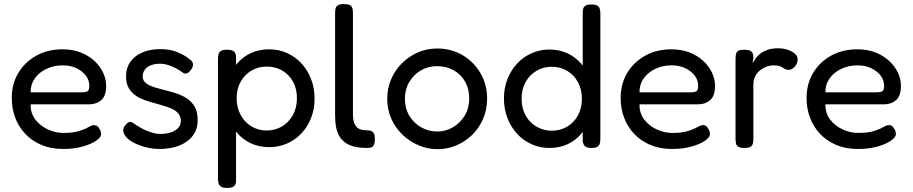

<svg xmlns="http://www.w3.org/2000/svg" viewBox="-20 -719 4496 946"><path d="M291 15Q231 15 184 -5Q137 -25 104.5 -59.5Q72 -94 55 -139Q38 -184 38 -236Q38 -305 70 -359Q102 -413 158.5 -444.5Q215 -476 288 -476Q338 -476 377.5 -460.5Q417 -445 445 -419Q473 -393 488 -361Q503 -329 503 -297Q503 -246 479 -225.5Q455 -205 420 -205H131Q130 -161 154.5 -129.5Q179 -98 216.5 -81Q254 -64 292 -64Q320 -64 340 -67Q360 -70 375 -75Q390 -80 401 -85Q412 -90 420.5 -95Q429 -100 437 -102Q446 -104 454.5 -100.5Q463 -97 468 -87Q474 -79 476 -72Q478 -65 478 -57Q478 -43 454 -26Q430 -9 387.5 3Q345 15 291 15ZM131 -264H382Q401 -264 410.5 -269Q420 -274 420 -296Q420 -324 403 -346.5Q386 -369 356.5 -383Q327 -397 289 -397Q245 -397 208.5 -379.5Q172 -362 151 -332Q130 -302 131 -264Z M764 15Q740 15 714 10Q688 5 663.5 -4.5Q639 -14 620.5 -27Q602 -40 593 -56Q588 -66 587 -74.5Q586 -83 590 -91Q594 -99 602 -107Q612 -119 622 -118.5Q632 -118 647 -105Q658 -98 673 -89.5Q688 -81 704 -74.5Q720 -68 736.5 -63.5Q753 -59 769 -59Q815 -59 843 -76.5Q871 -94 871 -123Q871 -140 864 -152Q857 -164 845 -172.5Q833 -181 818 -187Q803 -193 784.5 -198.5Q766 -204 748 -209Q721 -216 695 -225Q669 -234 648 -248.5Q627 -263 614 -285.5Q601 -308 601 -343Q601 -384 622 -414Q643 -444 681 -460.5Q719 -477 770 -477Q792 -477 811 -474Q830 -471 847.5 -464.5Q865 -458 881 -449.5Q897 -441 912 -429Q930 -417 931 -403Q932 -389 920 -374Q911 -361 900 -357.5Q889 -354 878 -363Q862 -375 844 -384Q826 -393 807 -399Q788 -405 768 -405Q743 -405 723.5 -397.5Q704 -390 693.5 -375.5Q683 -361 683 -343Q683 -327 691.5 -317Q700 -307 713.5 -300Q727 -293 745.5 -287.5Q764 -282 784 -277Q813 -270 843.5 -260.5Q874 -251 898.5 -235.5Q923 -220 938.5 -194.5Q954 -169 954 -127Q954 -61 902 -23Q850 15 764 15Z M1307 6Q1258 6 1218 -12Q1178 -30 1150 -62.5Q1122 -95 1106.5 -139Q1091 -183 1092 -236Q1092 -288 1107 -332Q1122 -376 1150.5 -408.5Q1179 -441 1218.5 -458.5Q1258 -476 1307 -476Q1353 -476 1393.5 -458Q1434 -440 1464.5 -407.5Q1495 -375 1512.5 -330Q1530 -285 1530 -233Q1530 -181 1512.5 -137Q1495 -93 1464.5 -61Q1434 -29 1393.5 -11.5Q1353 6 1307 6ZM1099 207Q1080 207 1070.5 201.5Q1061 196 1057.5 186Q1054 176 1054 162V-429Q1054 -443 1057 -453Q1060 -463 1069.5 -468.5Q1079 -474 1098 -474Q1120 -474 1130.5 -467Q1141 -460 1143 -442V161Q1144 175 1141 185.5Q1138 196 1128.5 201.5Q1119 207 1099 207ZM1294 -76Q1336 -76 1370 -96.5Q1404 -117 1423.5 -153Q1443 -189 1443 -235Q1443 -282 1423.5 -317Q1404 -352 1370.5 -371.5Q1337 -391 1294 -391Q1252 -391 1218.5 -371Q1185 -351 1165.5 -316Q1146 -281 1146 -235Q1146 -189 1165.5 -153Q1185 -117 1218.5 -96.5Q1252 -76 1294 -76Z M1788 10Q1756 10 1730.5 4.5Q1705 -1 1686 -13Q1667 -25 1654.5 -44Q1642 -63 1636.5 -90Q1631 -117 1631 -153V-653Q1631 -668 1633.5 -678Q1636 -688 1646 -693.5Q1656 -699 1674 -699Q1694 -699 1703.5 -694Q1713 -689 1716 -679Q1719 -669 1719 -655V-154Q1719 -134 1723 -119.5Q1727 -105 1735.5 -95Q1744 -85 1757 -81Q1770 -77 1788 -77Q1800 -77 1808.5 -74Q1817 -71 1822 -62Q1827 -53 1827 -34Q1827 -14 1822 -4.5Q1817 5 1808.5 7.5Q1800 10 1788 10Z M2136 16Q2087 16 2042.5 -3Q1998 -22 1963 -55.5Q1928 -89 1908 -134Q1888 -179 1888 -232Q1888 -284 1907 -328.5Q1926 -373 1960 -407Q1994 -441 2038.5 -460.5Q2083 -480 2134 -480Q2203 -480 2258.5 -447.5Q2314 -415 2347 -359Q2380 -303 2380 -233Q2380 -178 2360 -132.5Q2340 -87 2306 -54Q2272 -21 2228 -2.5Q2184 16 2136 16ZM2134 -71Q2176 -71 2212 -92Q2248 -113 2270 -150Q2292 -187 2292 -234Q2292 -281 2271.5 -317Q2251 -353 2215 -373Q2179 -393 2133 -393Q2089 -393 2053.5 -372Q2018 -351 1996.5 -315Q1975 -279 1975 -233Q1975 -185 1997 -148.5Q2019 -112 2055.5 -91.5Q2092 -71 2134 -71Z M2686 10Q2641 10 2600 -8Q2559 -26 2528.5 -59Q2498 -92 2480.5 -136.5Q2463 -181 2463 -234Q2463 -286 2480.5 -330Q2498 -374 2528.5 -406.5Q2559 -439 2600 -457Q2641 -475 2686 -475Q2735 -475 2774.5 -457Q2814 -439 2842.5 -406.5Q2871 -374 2886 -329.5Q2901 -285 2901 -233Q2902 -180 2886.5 -136Q2871 -92 2843 -59Q2815 -26 2775.5 -8Q2736 10 2686 10ZM2699 -75Q2741 -75 2774.5 -95Q2808 -115 2827.5 -150.5Q2847 -186 2847 -232Q2847 -279 2827.5 -314.5Q2808 -350 2774.5 -370Q2741 -390 2699 -390Q2657 -390 2623 -370Q2589 -350 2569.5 -314.5Q2550 -279 2550 -232Q2550 -186 2569.5 -150.5Q2589 -115 2623.5 -95Q2658 -75 2699 -75ZM2895 10Q2873 10 2863 2Q2853 -6 2851 -25V-651Q2851 -666 2853.5 -676Q2856 -686 2865.5 -691.5Q2875 -697 2894 -697Q2913 -697 2922.5 -691.5Q2932 -686 2935 -676Q2938 -666 2938 -652V-36Q2938 -22 2935 -11.5Q2932 -1 2923 4.5Q2914 10 2895 10Z M3291 15Q3231 15 3184 -5Q3137 -25 3104.5 -59.5Q3072 -94 3055 -139Q3038 -184 3038 -236Q3038 -305 3070 -359Q3102 -413 3158.5 -444.5Q3215 -476 3288 -476Q3338 -476 3377.5 -460.5Q3417 -445 3445 -419Q3473 -393 3488 -361Q3503 -329 3503 -297Q3503 -246 3479 -225.5Q3455 -205 3420 -205H3131Q3130 -161 3154.5 -129.5Q3179 -98 3216.5 -81Q3254 -64 3292 -64Q3320 -64 3340 -67Q3360 -70 3375 -75Q3390 -80 3401 -85Q3412 -90 3420.5 -95Q3429 -100 3437 -102Q3446 -104 3454.5 -100.5Q3463 -97 3468 -87Q3474 -79 3476 -72Q3478 -65 3478 -57Q3478 -43 3454 -26Q3430 -9 3387.5 3Q3345 15 3291 15ZM3131 -264H3382Q3401 -264 3410.5 -269Q3420 -274 3420 -296Q3420 -324 3403 -346.5Q3386 -369 3356.5 -383Q3327 -397 3289 -397Q3245 -397 3208.5 -379.5Q3172 -362 3151 -332Q3130 -302 3131 -264Z M3647 10Q3628 10 3618.5 4.5Q3609 -1 3606.5 -11.5Q3604 -22 3604 -36V-430Q3604 -445 3607 -455Q3610 -465 3619 -469.5Q3628 -474 3648 -474Q3666 -474 3675.5 -469.5Q3685 -465 3688.5 -456.5Q3692 -448 3692 -437L3688 -407Q3695 -420 3704.5 -433Q3714 -446 3728.5 -456.5Q3743 -467 3763.5 -474Q3784 -481 3814 -481Q3829 -481 3842.5 -478.5Q3856 -476 3868.5 -471Q3881 -466 3890 -459.5Q3899 -453 3904.5 -445.5Q3910 -438 3910 -428Q3910 -406 3896 -390.5Q3882 -375 3867 -375Q3854 -375 3848 -378.5Q3842 -382 3836.5 -386Q3831 -390 3821 -393.5Q3811 -397 3789 -397Q3774 -397 3757.5 -391Q3741 -385 3726 -373.5Q3711 -362 3701.5 -344Q3692 -326 3692 -302V-34Q3692 -20 3689 -10Q3686 0 3676.5 5Q3667 10 3647 10Z M4207 15Q4147 15 4100 -5Q4053 -25 4020.5 -59.5Q3988 -94 3971 -139Q3954 -184 3954 -236Q3954 -305 3986 -359Q4018 -413 4074.5 -444.5Q4131 -476 4204 -476Q4254 -476 4293.5 -460.5Q4333 -445 4361 -419Q4389 -393 4404 -361Q4419 -329 4419 -297Q4419 -246 4395 -225.5Q4371 -205 4336 -205H4047Q4046 -161 4070.5 -129.5Q4095 -98 4132.5 -81Q4170 -64 4208 -64Q4236 -64 4256 -67Q4276 -70 4291 -75Q4306 -80 4317 -85Q4328 -90 4336.5 -95Q4345 -100 4353 -102Q4362 -104 4370.5 -100.5Q4379 -97 4384 -87Q4390 -79 4392 -72Q4394 -65 4394 -57Q4394 -43 4370 -26Q4346 -9 4303.5 3Q4261 15 4207 15ZM4047 -264H4298Q4317 -264 4326.5 -269Q4336 -274 4336 -296Q4336 -324 4319 -346.5Q4302 -369 4272.5 -383Q4243 -397 4205 -397Q4161 -397 4124.5 -379.5Q4088 -362 4067 -332Q4046 -302 4047 -264Z"/></svg>

Font: Fredoka Light
Style: Regular
Weight: 400
Version: Version 2.001